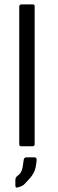

<svg xmlns="http://www.w3.org/2000/svg" viewBox="-20 -671 267 881"><path d="M129.8 0H76.8Q68.3 0 68.3 -8.5V-640.5Q68.3 -650.8 78.7 -650.8H129.5Q140 -650.8 139 -642.3V-9.5Q139 0 129.8 0ZM50.5 154.7Q50.5 141.8 63.3 133.2Q73.3 126.2 79 112.7Q84.7 99.2 88.3 65.7Q89.5 50.8 101.2 50.8H136.8Q148.3 50.8 148.3 61.7Q145.2 97.7 138 114.5Q128.3 135.8 112.2 152.3Q91.8 175.8 83.2 181Q71.2 186.5 58.7 189.8Q50.5 190.7 50.5 180.2Z"/></svg>

Font: Vivano Light
Style: Regular
Weight: 300
Designer: Joe Prince, Josias Burgherr
Version: Version 2.064;September 19, 2022;FontCreator 14.0.0.2877 64-